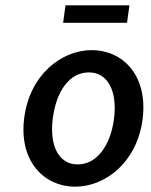

<svg xmlns="http://www.w3.org/2000/svg" viewBox="-20 -692 569 724"><path d="M263 12C378 12 498 -81 518 -245C538 -410 441 -503 326 -503C212 -503 91 -410 71 -245C51 -81 149 12 263 12ZM315 -419C387 -419 423 -348 410 -245C397 -143 345 -72 273 -72C201 -72 166 -143 179 -245C192 -348 242 -419 315 -419ZM459 -606 468 -672H227L218 -606Z"/></svg>

Font: Falling Sky
Style: LightObl
Weight: 400
Designer: Paul D. Hunt
Foundry: Adobe Systems Incorporated
Version: Version 1.02